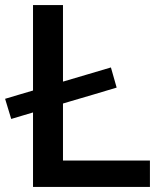

<svg xmlns="http://www.w3.org/2000/svg" viewBox="-33 -733 640 753"><path d="M96.5 0V-292Q76 -286 54.5 -279.5Q33 -273 11 -266.5L-13 -345.5Q15.5 -354 43 -362.2Q70.5 -370.5 96.5 -378V-713H214V-413L219.5 -414.5Q260.5 -426.5 306.5 -440.2Q352.5 -454 402 -468.5L424.5 -389.5Q376 -375 330 -361.2Q284 -347.5 242.5 -335.5L214 -327V-103.5H555V0Z"/></svg>

Font: Commissioner Medium
Style: Regular
Weight: 500
Designer: Kostas Bartsokas
Foundry: Kostas Bartsokas
Version: Version 1.000; ttfautohint (v1.8.3)